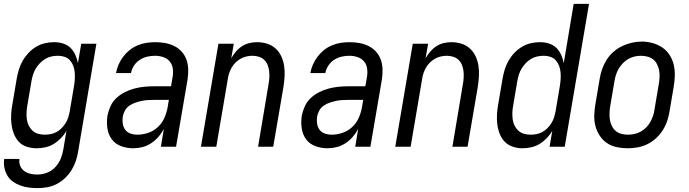

<svg xmlns="http://www.w3.org/2000/svg" viewBox="-28 -755 3548 988"><path d="M166 213Q142 213 119.5 210Q97 207 76.5 199.5Q56 192 38.5 179.5Q21 167 10 148.5Q-1 130 -5.5 107.5Q-10 85 -6 63H72Q70 75 72.5 87Q75 99 81 108.5Q87 118 96.5 125Q106 132 117.5 136Q129 140 141 141.5Q153 143 166 143Q190 143 214.5 133.5Q239 124 257 104.5Q275 85 284.5 61.5Q294 38 298 13L314 -82Q302 -61 285 -43.5Q268 -26 248 -14Q228 -2 205.5 3Q183 8 160 8Q160 8 160 8Q160 8 160 8Q134 8 109.5 0Q85 -8 68.5 -26Q52 -44 43 -67.5Q34 -91 31 -116Q28 -141 29.5 -167.5Q31 -194 36 -220L58 -350Q62 -373 69 -396.5Q76 -420 88.5 -442Q101 -464 118.5 -482.5Q136 -501 157.5 -514Q179 -527 203 -532.5Q227 -538 251 -538Q275 -538 297 -531Q319 -524 334.5 -509Q350 -494 359.5 -473Q369 -452 373 -430L390 -530H468L374 25Q370 50 362 74Q354 98 340 120.5Q326 143 306.5 161.5Q287 180 263.5 192Q240 204 215 208.5Q190 213 166 213ZM203 -62Q218 -62 233.5 -65Q249 -68 263.5 -76Q278 -84 290 -96.5Q302 -109 310.5 -123Q319 -137 323.5 -152Q328 -167 331 -183L353 -313Q356 -330 357 -348Q358 -366 356.5 -383Q355 -400 349 -416Q343 -432 332 -444.5Q321 -457 304.5 -462.5Q288 -468 271 -468Q254 -468 237 -464.5Q220 -461 205 -452Q190 -443 177.5 -430Q165 -417 156 -402Q147 -387 142 -371Q137 -355 134 -338L112 -208Q109 -191 108.5 -173.5Q108 -156 110.5 -139Q113 -122 120.5 -107.5Q128 -93 140 -82Q152 -71 168.5 -66.5Q185 -62 202 -62Z M657 8Q625 8 595 -3Q565 -14 547 -38.5Q529 -63 524.5 -95.5Q520 -128 525 -160Q530 -185 541 -209Q552 -233 571.5 -251Q591 -269 615 -281Q639 -293 664 -299.5Q689 -306 714 -308.5Q739 -311 764 -311H852L860 -357Q864 -378 861.5 -400Q859 -422 846 -438Q833 -454 812.5 -461Q792 -468 770 -468Q750 -468 730 -463.5Q710 -459 692 -447.5Q674 -436 662 -418Q650 -400 646 -379H569Q573 -402 582.5 -423.5Q592 -445 606.5 -464Q621 -483 640 -498Q659 -513 681 -522Q703 -531 725.5 -534.5Q748 -538 770 -538Q796 -538 821.5 -533.5Q847 -529 869 -518Q891 -507 907.5 -488.5Q924 -470 932 -446.5Q940 -423 940.5 -397Q941 -371 937 -345L878 0H800L815 -91Q803 -69 786.5 -50Q770 -31 749 -17.5Q728 -4 704.5 2Q681 8 658 8ZM679 -62Q706 -62 733.5 -71Q761 -80 783 -100Q805 -120 817 -146.5Q829 -173 834 -200L841 -241H764Q748 -241 732 -240Q716 -239 700 -235.5Q684 -232 668 -226.5Q652 -221 638 -211.5Q624 -202 615.5 -187Q607 -172 604 -156Q601 -138 603.5 -120Q606 -102 616 -88Q626 -74 643 -68Q660 -62 679 -62Z M1006 0 1096 -530H1175L1162 -455Q1172 -473 1186 -489.5Q1200 -506 1218 -517.5Q1236 -529 1256 -533.5Q1276 -538 1295 -538Q1322 -538 1347 -530Q1372 -522 1390.5 -505Q1409 -488 1419.5 -465Q1430 -442 1434 -416.5Q1438 -391 1436.5 -364Q1435 -337 1431 -310L1378 0H1300L1354 -322Q1357 -339 1358 -356Q1359 -373 1357 -389.5Q1355 -406 1349 -421Q1343 -436 1331.5 -447Q1320 -458 1304 -463Q1288 -468 1271 -468Q1256 -468 1240.5 -464.5Q1225 -461 1210.5 -453Q1196 -445 1184 -433Q1172 -421 1164 -407Q1156 -393 1151 -378Q1146 -363 1144 -347L1085 0Z M1657 8Q1625 8 1595 -3Q1565 -14 1547 -38.5Q1529 -63 1524.5 -95.5Q1520 -128 1525 -160Q1530 -185 1541 -209Q1552 -233 1571.5 -251Q1591 -269 1615 -281Q1639 -293 1664 -299.5Q1689 -306 1714 -308.5Q1739 -311 1764 -311H1852L1860 -357Q1864 -378 1861.5 -400Q1859 -422 1846 -438Q1833 -454 1812.5 -461Q1792 -468 1770 -468Q1750 -468 1730 -463.5Q1710 -459 1692 -447.5Q1674 -436 1662 -418Q1650 -400 1646 -379H1569Q1573 -402 1582.5 -423.5Q1592 -445 1606.5 -464Q1621 -483 1640 -498Q1659 -513 1681 -522Q1703 -531 1725.5 -534.5Q1748 -538 1770 -538Q1796 -538 1821.5 -533.5Q1847 -529 1869 -518Q1891 -507 1907.5 -488.5Q1924 -470 1932 -446.5Q1940 -423 1940.5 -397Q1941 -371 1937 -345L1878 0H1800L1815 -91Q1803 -69 1786.5 -50Q1770 -31 1749 -17.5Q1728 -4 1704.5 2Q1681 8 1658 8ZM1679 -62Q1706 -62 1733.5 -71Q1761 -80 1783 -100Q1805 -120 1817 -146.5Q1829 -173 1834 -200L1841 -241H1764Q1748 -241 1732 -240Q1716 -239 1700 -235.5Q1684 -232 1668 -226.5Q1652 -221 1638 -211.5Q1624 -202 1615.5 -187Q1607 -172 1604 -156Q1601 -138 1603.5 -120Q1606 -102 1616 -88Q1626 -74 1643 -68Q1660 -62 1679 -62Z M2006 0 2096 -530H2175L2162 -455Q2172 -473 2186 -489.5Q2200 -506 2218 -517.5Q2236 -529 2256 -533.5Q2276 -538 2295 -538Q2322 -538 2347 -530Q2372 -522 2390.5 -505Q2409 -488 2419.5 -465Q2430 -442 2434 -416.5Q2438 -391 2436.5 -364Q2435 -337 2431 -310L2378 0H2300L2354 -322Q2357 -339 2358 -356Q2359 -373 2357 -389.5Q2355 -406 2349 -421Q2343 -436 2331.5 -447Q2320 -458 2304 -463Q2288 -468 2271 -468Q2256 -468 2240.5 -464.5Q2225 -461 2210.5 -453Q2196 -445 2184 -433Q2172 -421 2164 -407Q2156 -393 2151 -378Q2146 -363 2144 -347L2085 0Z M2660 8Q2660 8 2660 8Q2660 8 2660 8Q2660 8 2660 8Q2660 8 2660 8Q2634 8 2609.5 -0.5Q2585 -9 2568.5 -26.5Q2552 -44 2543 -67.5Q2534 -91 2531 -116Q2528 -141 2529.5 -167.5Q2531 -194 2536 -220L2558 -350Q2562 -373 2569 -396.5Q2576 -420 2588.5 -442Q2601 -464 2618.5 -482.5Q2636 -501 2657.5 -514Q2679 -527 2703 -532.5Q2727 -538 2751 -538Q2775 -538 2797 -531Q2819 -524 2834.5 -509Q2850 -494 2859.5 -473Q2869 -452 2873 -430L2924 -735H3003L2878 0H2800L2814 -82Q2802 -61 2785 -43.5Q2768 -26 2748 -14Q2728 -2 2705 3Q2682 8 2660 8ZM2703 -62Q2718 -62 2733.5 -65Q2749 -68 2763.5 -76Q2778 -84 2790 -96.5Q2802 -109 2810.5 -123Q2819 -137 2823.5 -152Q2828 -167 2831 -183L2853 -313Q2856 -331 2857 -348.5Q2858 -366 2856.5 -383Q2855 -400 2849 -416Q2843 -432 2832 -444.5Q2821 -457 2804.5 -462.5Q2788 -468 2771 -468Q2754 -468 2737 -464.5Q2720 -461 2705 -452Q2690 -443 2677.5 -430Q2665 -417 2656 -402Q2647 -387 2642 -371Q2637 -355 2634 -338L2612 -208Q2609 -191 2608.5 -173.5Q2608 -156 2610.5 -139Q2613 -122 2620.5 -107.5Q2628 -93 2640 -82Q2652 -71 2668.5 -66.5Q2685 -62 2702 -62Z M3201 8Q3173 8 3145 2Q3117 -4 3095 -19Q3073 -34 3058 -57Q3043 -80 3036 -106.5Q3029 -133 3030 -162Q3031 -191 3036 -220L3058 -350Q3062 -375 3070.5 -399.5Q3079 -424 3093.5 -447Q3108 -470 3128.5 -488Q3149 -506 3173 -517.5Q3197 -529 3222.5 -535Q3248 -541 3274 -541Q3303 -541 3330 -533.5Q3357 -526 3379.5 -511Q3402 -496 3417 -473Q3432 -450 3438.5 -423.5Q3445 -397 3444.5 -368Q3444 -339 3439 -310L3417 -180Q3413 -155 3404.5 -130.5Q3396 -106 3381.5 -83.5Q3367 -61 3346.5 -42.5Q3326 -24 3302 -12.5Q3278 -1 3252 3.5Q3226 8 3201 8ZM3203 -62Q3220 -62 3236.5 -65.5Q3253 -69 3268.5 -77.5Q3284 -86 3297 -99Q3310 -112 3318.5 -127.5Q3327 -143 3332.5 -159Q3338 -175 3340 -192L3362 -322Q3365 -340 3366 -357.5Q3367 -375 3364 -391.5Q3361 -408 3353.5 -423.5Q3346 -439 3333.5 -449Q3321 -459 3304 -463.5Q3287 -468 3270 -468Q3253 -468 3236.5 -464Q3220 -460 3205 -451.5Q3190 -443 3177.5 -430Q3165 -417 3156 -402Q3147 -387 3142 -371Q3137 -355 3134 -338L3112 -208Q3109 -191 3108.5 -173Q3108 -155 3110.5 -138.5Q3113 -122 3120.5 -107Q3128 -92 3140 -81.5Q3152 -71 3168.5 -66.5Q3185 -62 3203 -62Z"/></svg>

Font: iosevka_custom_sans_ss08
Style: Italic
Weight: 400
Italic angle: -10°
Designer: Belleve Invis
Foundry: Belleve Invis
Version: Version 10.3.0; ttfautohint (v1.8.3)